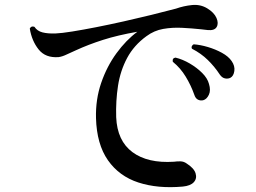

<svg xmlns="http://www.w3.org/2000/svg" viewBox="-20 -752 1040 780"><path d="M722 6Q621 15 542.5 -10.5Q464 -36 418.5 -101Q373 -166 370 -272Q368 -348 391 -415Q414 -482 453 -535.5Q492 -589 538 -623Q458 -609 398.5 -590Q339 -571 289 -548Q268 -539 250.5 -530.5Q233 -522 218 -520Q165 -516 137 -551Q109 -586 101 -636Q107 -648 120 -643Q131 -626 152.5 -620.5Q174 -615 205 -616Q230 -617 273.5 -624Q317 -631 370.5 -641.5Q424 -652 482 -665Q540 -678 595 -691.5Q650 -705 695 -717Q726 -728 760 -731.5Q794 -735 822 -718Q850 -701 859.5 -679Q869 -657 860 -642Q851 -627 823 -630Q817 -631 810 -631.5Q803 -632 797 -633Q759 -637 719.5 -639Q680 -641 643 -634.5Q606 -628 575 -605Q524 -568 496.5 -516.5Q469 -465 459.5 -404Q450 -343 452 -276Q456 -180 518 -134Q580 -88 687 -95Q700 -97 713.5 -96.5Q727 -96 738 -88Q768 -69 774.5 -48Q781 -27 767.5 -12Q754 3 722 6ZM806 -345Q795 -342 784.5 -347Q774 -352 769 -368Q756 -405 734.5 -440.5Q713 -476 682 -501Q679 -516 693 -518Q722 -511 751 -494Q780 -477 801.5 -455.5Q823 -434 829 -411Q837 -385 828.5 -367Q820 -349 806 -345ZM916 -436Q906 -431 894 -433.5Q882 -436 873 -449Q852 -481 824.5 -508Q797 -535 760 -554Q757 -559 759.5 -564.5Q762 -570 767 -572Q794 -570 824.5 -561Q855 -552 881.5 -537.5Q908 -523 921 -504Q935 -484 932 -463.5Q929 -443 916 -436Z"/></svg>

Font: Zen Old Mincho
Style: Bold
Weight: 700
Designer: Yoshimichi Ohira
Foundry: Positype
Version: Version 1.500